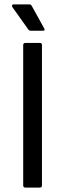

<svg xmlns="http://www.w3.org/2000/svg" viewBox="-20 -849 295 869"><path d="M119.1 -710Q111.3 -710 107.9 -715.8L36.1 -816.9Q33.2 -821.3 34.7 -825.2Q36.1 -829.1 41 -829.1H113.8Q120.1 -829.1 124 -821.8L180.2 -720.2Q185.5 -710 174.8 -710ZM95.2 0Q85 0 85 -9.8V-645Q85 -654.8 95.2 -654.8H160.2Q169.9 -654.8 169.9 -645V-9.8Q169.9 0 160.2 0Z"/></svg>

Font: Sofia Sans
Style: Regular
Weight: 400
Designer: Botio Nikoltchev, Ani Petrova
Foundry: lettersoup
Version: Version 4.100